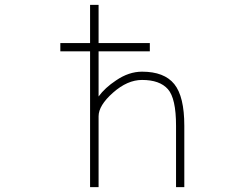

<svg xmlns="http://www.w3.org/2000/svg" viewBox="-20 -772 1040 794"><path d="M229.5 -559.6V-593.8H352.5V-752H387.7V-593.8H599.6V-559.6H387.7V-373Q414.1 -409.2 460 -439.5Q512.7 -475.6 567.4 -475.6Q659.2 -475.6 700.7 -424.3Q742.2 -373 742.2 -252V2H708V-252Q708 -365.2 674.3 -403.3Q640.6 -441.4 567.4 -441.4Q506.8 -441.4 447.3 -388.7Q387.7 -335.9 387.7 -291V2H352.5V-559.6Z"/></svg>

Font: Gen Shin Gothic Monospace ExtraLight
Style: Regular
Weight: 200
Designer: [Source Han Sans]
Ryoko NISHIZUKA  (kana & ideographs); Paul D. Hunt (Latin, Greek & Cyrillic); Wenlong ZHANG  (bopomofo
Version: Version 1.002.20150607